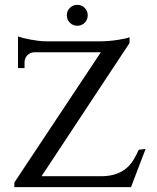

<svg xmlns="http://www.w3.org/2000/svg" viewBox="-20 -771 648 790"><path d="M298 -665Q280 -665 267.5 -677.5Q255 -690 255 -708Q255 -726 267.5 -738.5Q280 -751 298 -751Q316 -751 328.5 -738.5Q341 -726 341 -708Q341 -690 328.5 -677.5Q316 -665 298 -665ZM579 -158 519 -1H39V-20L395 -556H121Q103 -555 92 -543Q81 -531 81 -514V-491H54V-621Q62 -618 76 -614.5Q90 -611 106 -608Q122 -605 139 -603Q156 -601 170 -601H394Q409 -601 427.5 -602.5Q446 -604 462.5 -606.5Q479 -609 493 -612Q507 -615 513 -618V-594L151 -46H403Q435 -47 458.5 -55.5Q482 -64 499 -78Q516 -92 528.5 -112Q541 -132 551 -155Z"/></svg>

Font: Constantine
Style: Regular
Weight: 400
Designer: Dukom Design
Version: Version 1.001;PS 001.001;hotconv 1.0.56;makeotf.lib2.0.21325